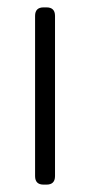

<svg xmlns="http://www.w3.org/2000/svg" viewBox="-20 -500 244 520"><path d="M75 -23V-457Q75 -480 98 -480H106Q129 -480 129 -457V-23Q129 0 106 0H98Q75 0 75 -23Z"/></svg>

Font: Mitr ExtraLight
Style: Regular
Weight: 250
Designer: Thanarat Vachiruckul
Foundry: Cadson Demak Co.,Ltd.
Version: Version 1.000